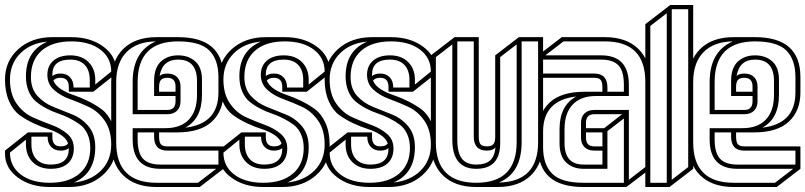

<svg xmlns="http://www.w3.org/2000/svg" viewBox="-20 -750 3230 770"><path d="M180 0Q103 0 51.5 -38Q0 -76 0 -134V-146L92 -219H190V-200Q190 -163 223 -163Q246 -163 253 -175Q246 -195 223.5 -209.5Q201 -224 173.5 -232.5Q146 -241 115 -255.5Q84 -270 58.5 -288.5Q33 -307 16.5 -344Q0 -381 0 -431Q0 -505 53.5 -553Q107 -601 190 -601H266Q343 -601 394.5 -563Q446 -525 446 -467V-455L354 -382H256V-401Q256 -438 223 -438Q203 -438 194 -427Q202 -407 224.5 -392.5Q247 -378 274.5 -369Q302 -360 332.5 -345Q363 -330 388 -311.5Q413 -293 429.5 -256.5Q446 -220 446 -170Q446 -96 392.5 -48Q339 0 256 0ZM362 -160Q362 -54 276 -18Q344 -25 385 -66Q426 -107 426 -170Q426 -229 399.5 -266.5Q373 -304 335.5 -321.5Q298 -339 260.5 -352.5Q223 -366 196.5 -389.5Q170 -413 170 -450Q170 -486 194.5 -507Q219 -528 262 -528Q308 -528 335 -501Q362 -474 362 -430V-411L426 -463Q426 -518 382.5 -551Q339 -584 266 -584Q189 -584 146.5 -546.5Q104 -509 104 -441Q104 -394 130.5 -365Q157 -336 195 -321Q233 -306 271 -290.5Q309 -275 335.5 -243Q362 -211 362 -160ZM184 -73Q138 -73 111 -100Q84 -127 84 -171V-190L20 -138Q20 -83 63.5 -50Q107 -17 180 -17Q256 -17 299 -54Q342 -91 342 -156Q342 -188 331 -212Q320 -236 302 -249.5Q284 -263 260.5 -275Q237 -287 213 -295Q189 -303 165.5 -315.5Q142 -328 124 -343Q106 -358 95 -384Q84 -410 84 -444Q84 -546 170 -583Q102 -577 61 -535.5Q20 -494 20 -431Q20 -372 46.5 -334.5Q73 -297 110.5 -280Q148 -263 185.5 -249.5Q223 -236 249.5 -213.5Q276 -191 276 -155Q276 -116 252 -94.5Q228 -73 184 -73ZM275 -399H340V-430Q340 -468 320 -489.5Q300 -511 262 -511Q190 -511 190 -451V-444L191 -446Q203 -455 223 -455Q247 -455 261 -440Q275 -425 275 -400ZM223 -146Q199 -146 185 -161Q171 -176 171 -201V-202H106V-171Q106 -133 126 -111.5Q146 -90 184 -90Q256 -90 256 -154V-157L255 -155Q243 -146 223 -146Z M608 0Q522 0 474 -47Q426 -94 426 -179V-421Q426 -506 474 -553.5Q522 -601 608 -601H693H694Q876 -601 876 -441V-379Q876 -306 830 -262.5Q784 -219 689 -219H654H643H618V-203Q618 -179 625.5 -171Q633 -163 651 -163H876V-73L781 0ZM618 -401V-382H684V-403Q684 -438 651 -438Q634 -438 626 -430Q618 -422 618 -401ZM651 -146Q598 -146 598 -202V-219H532V-191Q532 -136 554 -113Q576 -90 623 -90H856V-146ZM598 -365V-425Q598 -478 625 -503Q652 -528 694 -528Q736 -528 763 -504Q790 -480 790 -430V-369Q790 -274 723 -238Q856 -253 856 -379V-441Q856 -511 819.5 -547.5Q783 -584 694 -584Q532 -584 532 -421V-309H651Q684 -309 684 -344V-365ZM623 -73Q512 -73 512 -191V-236H643Q705 -236 737.5 -270.5Q770 -305 770 -369V-425Q770 -511 694 -511Q631 -511 620 -445Q629 -455 651 -455Q676 -455 690 -441Q704 -427 704 -403V-344Q704 -320 690 -306Q676 -292 651 -292H512V-421Q512 -544 605 -584Q529 -583 487.5 -541Q446 -499 446 -421V-179Q446 -17 608 -17H774L847 -73Z M1036 0Q959 0 907.5 -38Q856 -76 856 -134V-146L948 -219H1046V-200Q1046 -163 1079 -163Q1102 -163 1109 -175Q1102 -195 1079.5 -209.5Q1057 -224 1029.5 -232.5Q1002 -241 971 -255.5Q940 -270 914.5 -288.5Q889 -307 872.5 -344Q856 -381 856 -431Q856 -505 909.5 -553Q963 -601 1046 -601H1122Q1199 -601 1250.5 -563Q1302 -525 1302 -467V-455L1210 -382H1112V-401Q1112 -438 1079 -438Q1059 -438 1050 -427Q1058 -407 1080.5 -392.5Q1103 -378 1130.5 -369Q1158 -360 1188.5 -345Q1219 -330 1244 -311.5Q1269 -293 1285.5 -256.5Q1302 -220 1302 -170Q1302 -96 1248.5 -48Q1195 0 1112 0ZM1218 -160Q1218 -54 1132 -18Q1200 -25 1241 -66Q1282 -107 1282 -170Q1282 -229 1255.5 -266.5Q1229 -304 1191.5 -321.5Q1154 -339 1116.5 -352.5Q1079 -366 1052.5 -389.5Q1026 -413 1026 -450Q1026 -486 1050.5 -507Q1075 -528 1118 -528Q1164 -528 1191 -501Q1218 -474 1218 -430V-411L1282 -463Q1282 -518 1238.5 -551Q1195 -584 1122 -584Q1045 -584 1002.5 -546.5Q960 -509 960 -441Q960 -394 986.5 -365Q1013 -336 1051 -321Q1089 -306 1127 -290.5Q1165 -275 1191.5 -243Q1218 -211 1218 -160ZM1040 -73Q994 -73 967 -100Q940 -127 940 -171V-190L876 -138Q876 -83 919.5 -50Q963 -17 1036 -17Q1112 -17 1155 -54Q1198 -91 1198 -156Q1198 -188 1187 -212Q1176 -236 1158 -249.5Q1140 -263 1116.5 -275Q1093 -287 1069 -295Q1045 -303 1021.5 -315.5Q998 -328 980 -343Q962 -358 951 -384Q940 -410 940 -444Q940 -546 1026 -583Q958 -577 917 -535.5Q876 -494 876 -431Q876 -372 902.5 -334.5Q929 -297 966.5 -280Q1004 -263 1041.5 -249.5Q1079 -236 1105.5 -213.5Q1132 -191 1132 -155Q1132 -116 1108 -94.5Q1084 -73 1040 -73ZM1131 -399H1196V-430Q1196 -468 1176 -489.5Q1156 -511 1118 -511Q1046 -511 1046 -451V-444L1047 -446Q1059 -455 1079 -455Q1103 -455 1117 -440Q1131 -425 1131 -400ZM1079 -146Q1055 -146 1041 -161Q1027 -176 1027 -201V-202H962V-171Q962 -133 982 -111.5Q1002 -90 1040 -90Q1112 -90 1112 -154V-157L1111 -155Q1099 -146 1079 -146Z M1462 0Q1385 0 1333.5 -38Q1282 -76 1282 -134V-146L1374 -219H1472V-200Q1472 -163 1505 -163Q1528 -163 1535 -175Q1528 -195 1505.5 -209.5Q1483 -224 1455.5 -232.5Q1428 -241 1397 -255.5Q1366 -270 1340.5 -288.5Q1315 -307 1298.5 -344Q1282 -381 1282 -431Q1282 -505 1335.5 -553Q1389 -601 1472 -601H1548Q1625 -601 1676.5 -563Q1728 -525 1728 -467V-455L1636 -382H1538V-401Q1538 -438 1505 -438Q1485 -438 1476 -427Q1484 -407 1506.5 -392.5Q1529 -378 1556.5 -369Q1584 -360 1614.5 -345Q1645 -330 1670 -311.5Q1695 -293 1711.5 -256.5Q1728 -220 1728 -170Q1728 -96 1674.5 -48Q1621 0 1538 0ZM1644 -160Q1644 -54 1558 -18Q1626 -25 1667 -66Q1708 -107 1708 -170Q1708 -229 1681.5 -266.5Q1655 -304 1617.5 -321.5Q1580 -339 1542.5 -352.5Q1505 -366 1478.5 -389.5Q1452 -413 1452 -450Q1452 -486 1476.5 -507Q1501 -528 1544 -528Q1590 -528 1617 -501Q1644 -474 1644 -430V-411L1708 -463Q1708 -518 1664.5 -551Q1621 -584 1548 -584Q1471 -584 1428.5 -546.5Q1386 -509 1386 -441Q1386 -394 1412.5 -365Q1439 -336 1477 -321Q1515 -306 1553 -290.5Q1591 -275 1617.5 -243Q1644 -211 1644 -160ZM1466 -73Q1420 -73 1393 -100Q1366 -127 1366 -171V-190L1302 -138Q1302 -83 1345.5 -50Q1389 -17 1462 -17Q1538 -17 1581 -54Q1624 -91 1624 -156Q1624 -188 1613 -212Q1602 -236 1584 -249.5Q1566 -263 1542.5 -275Q1519 -287 1495 -295Q1471 -303 1447.5 -315.5Q1424 -328 1406 -343Q1388 -358 1377 -384Q1366 -410 1366 -444Q1366 -546 1452 -583Q1384 -577 1343 -535.5Q1302 -494 1302 -431Q1302 -372 1328.5 -334.5Q1355 -297 1392.5 -280Q1430 -263 1467.5 -249.5Q1505 -236 1531.5 -213.5Q1558 -191 1558 -155Q1558 -116 1534 -94.5Q1510 -73 1466 -73ZM1557 -399H1622V-430Q1622 -468 1602 -489.5Q1582 -511 1544 -511Q1472 -511 1472 -451V-444L1473 -446Q1485 -455 1505 -455Q1529 -455 1543 -440Q1557 -425 1557 -400ZM1505 -146Q1481 -146 1467 -161Q1453 -176 1453 -201V-202H1388V-171Q1388 -133 1408 -111.5Q1428 -90 1466 -90Q1538 -90 1538 -154V-157L1537 -155Q1525 -146 1505 -146Z M1890 0Q1804 0 1756 -47Q1708 -94 1708 -179V-528L1803 -601H1900V-203Q1900 -179 1907.5 -171Q1915 -163 1933 -163Q1950 -163 1958 -171Q1966 -179 1966 -201V-528L2061 -601H2158V-180Q2158 -95 2110 -47.5Q2062 0 1976 0ZM2072 -180Q2072 -56 1981 -18Q2138 -21 2138 -180V-584H2072ZM1814 -190Q1814 -137 1832.5 -113.5Q1851 -90 1890 -90Q1927 -90 1945.5 -106.5Q1964 -123 1967 -159Q1957 -146 1933 -146Q1880 -146 1880 -202V-584H1814ZM1794 -190V-572L1728 -521V-179Q1728 -17 1890 -17Q2052 -17 2052 -180V-572L1986 -521V-176Q1986 -73 1890 -73Q1794 -73 1794 -190Z M2363 -146Q2338 -146 2324 -160Q2310 -174 2310 -198V-257Q2310 -281 2324 -295Q2338 -309 2363 -309H2502V-29L2568 -80V-422Q2568 -584 2406 -584H2240L2167 -528H2391Q2502 -528 2502 -410V-365H2371Q2309 -365 2276.5 -330.5Q2244 -296 2244 -232V-176Q2244 -90 2320 -90H2396V-146ZM2416 -399V-382H2482V-410Q2482 -465 2460 -488Q2438 -511 2391 -511H2158V-455H2363Q2416 -455 2416 -399ZM2330 -257V-236H2403L2475 -292H2363Q2330 -292 2330 -257ZM2363 -163H2396V-219H2330V-198Q2330 -163 2363 -163ZM2320 -73Q2278 -73 2251 -98Q2224 -123 2224 -176V-232Q2224 -327 2291 -363Q2158 -348 2158 -222V-160Q2158 -90 2194.5 -53.5Q2231 -17 2320 -17H2482V-275L2416 -224V-73ZM2320 0Q2138 0 2138 -160V-222Q2138 -295 2184 -338.5Q2230 -382 2325 -382H2360H2371H2396V-398Q2396 -422 2388.5 -430Q2381 -438 2363 -438H2138V-528L2233 -601H2406Q2492 -601 2540 -554Q2588 -507 2588 -422V-73L2492 0Z M2568 0V-653L2668 -730H2760V-73L2665 0ZM2740 -80V-713H2674V-29ZM2588 -646V-17H2654V-697Z M2922 0Q2836 0 2788 -47Q2740 -94 2740 -179V-421Q2740 -506 2788 -553.5Q2836 -601 2922 -601H3007H3008Q3190 -601 3190 -441V-379Q3190 -306 3144 -262.5Q3098 -219 3003 -219H2968H2957H2932V-203Q2932 -179 2939.5 -171Q2947 -163 2965 -163H3190V-73L3095 0ZM2932 -401V-382H2998V-403Q2998 -438 2965 -438Q2948 -438 2940 -430Q2932 -422 2932 -401ZM2965 -146Q2912 -146 2912 -202V-219H2846V-191Q2846 -136 2868 -113Q2890 -90 2937 -90H3170V-146ZM2912 -365V-425Q2912 -478 2939 -503Q2966 -528 3008 -528Q3050 -528 3077 -504Q3104 -480 3104 -430V-369Q3104 -274 3037 -238Q3170 -253 3170 -379V-441Q3170 -511 3133.5 -547.5Q3097 -584 3008 -584Q2846 -584 2846 -421V-309H2965Q2998 -309 2998 -344V-365ZM2937 -73Q2826 -73 2826 -191V-236H2957Q3019 -236 3051.5 -270.5Q3084 -305 3084 -369V-425Q3084 -511 3008 -511Q2945 -511 2934 -445Q2943 -455 2965 -455Q2990 -455 3004 -441Q3018 -427 3018 -403V-344Q3018 -320 3004 -306Q2990 -292 2965 -292H2826V-421Q2826 -544 2919 -584Q2843 -583 2801.5 -541Q2760 -499 2760 -421V-179Q2760 -17 2922 -17H3088L3161 -73Z"/></svg>

Font: Imposible
Style: Regular
Weight: 400
Designer: Rodrigo Fuenzalida
Foundry: fragTYPE
Version: Version 1.000